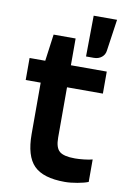

<svg xmlns="http://www.w3.org/2000/svg" viewBox="-84 -773 544 833"><g transform="rotate(10 188.0 -357.0)"><path d="M364 -108V-9Q347 -2 316.5 3.5Q286 9 261 9Q166 9 125 -32.5Q84 -74 84 -171V-397H18V-494H87L103 -612H200V-494H358V-397H200V-175Q200 -131 219 -115Q238 -99 287 -99Q304 -99 327 -101.5Q350 -104 364 -108ZM363 -723 343 -585Q341 -566 327 -554.5Q313 -543 292 -543H258L260 -723Z"/></g></svg>

Font: Blinker SemiBold
Style: Regular
Weight: 600
Designer: Juergen Huber
Foundry: supertype
Version: Version 1.015;PS 1.15;hotconv 1.0.88;makeotf.lib2.5.647800